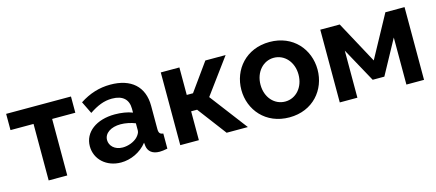

<svg xmlns="http://www.w3.org/2000/svg" viewBox="-45 -930 3037 1336"><g transform="rotate(-15 1474.0 -261.5)"><path d="M182 0H316V-407H483V-524H16V-407H182Z M520 -155C520 -61 597 10 702 10C772 10 845 -23 891 -82L894 -55C900 -20 926 7 980 7C994 7 1013 5 1037 0V-109C1014 -111 1005 -121 1005 -150V-317C1005 -456 917 -533 768 -533C688 -533 616 -510 547 -465L590 -377C647 -415 696 -436 754 -436C832 -436 871 -398 871 -332V-304C837 -318 789 -325 745 -325C612 -325 520 -257 520 -155ZM846 -128C821 -104 780 -88 740 -88C681 -88 647 -126 647 -166C647 -215 696 -248 766 -248C799 -248 839 -240 871 -227V-174C871 -161 861 -143 846 -128Z M1130 0H1264V-208H1307L1464 0H1617L1411 -271L1597 -524H1451L1309 -326H1264V-524H1130Z M1640 -261C1640 -117 1744 10 1915 10C2086 10 2189 -117 2189 -261C2189 -407 2085 -533 1915 -533C1745 -533 1640 -407 1640 -261ZM1915 -104C1838 -104 1778 -169 1778 -261C1778 -352 1838 -419 1915 -419C1992 -419 2052 -353 2052 -262C2052 -170 1992 -104 1915 -104Z M2279 0H2406V-339L2541 -93H2625L2759 -339V0H2886V-524H2748L2583 -221L2419 -524H2279Z"/></g></svg>

Font: FIGSv2-sans-serif
Style: Bold
Weight: 700
Designer: Matt McInerney, Pablo Impallari, Rodrigo Fuenzalida,Mirko Velimirovic
Foundry: Matt McInerney, Pablo Impallari, Rodrigo Fuenzalida
Version: Version 4.021;hotconv 1.0.109;makeotfexe 2.5.65596